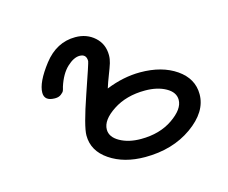

<svg xmlns="http://www.w3.org/2000/svg" viewBox="-71 -532 750 632"><g transform="rotate(-15 304.0 -215.5)"><path d="M79.1 -287.1Q79.1 -322.3 123 -379.2Q167 -436 231 -436Q270 -436 296.6 -412.1Q323.2 -388.2 323.2 -350.1Q323.2 -336.9 319.1 -323.5Q314.9 -310.1 305.9 -287.1Q296.9 -264.2 291 -245.1Q350.1 -269 407.2 -269Q481.4 -269 529.8 -235.6Q578.1 -202.1 578.1 -148.9Q578.1 -88.9 512 -42Q445.8 4.9 352.1 4.9Q280.3 4.9 231.7 -28.1Q183.1 -61 183.1 -113.8Q183.1 -144.5 217.5 -244.4Q252 -344.2 252 -349.1Q252 -373 229 -373Q209 -373 186 -351.6Q163.1 -330.1 149.9 -289.1Q147.9 -280.3 146 -275.6Q144 -271 136 -264.9Q127.9 -258.8 116.2 -258.8H113.8Q79.1 -259.3 79.1 -287.1ZM252.9 -115.2Q252.9 -89.4 282.5 -72.8Q312 -56.2 354 -56.2Q418 -56.2 462.4 -86.7Q506.8 -117.2 506.8 -148.9Q506.8 -174.8 478 -190.9Q449.2 -207 407.2 -207Q343.3 -207 298.1 -177.2Q252.9 -147.5 252.9 -115.2Z"/></g></svg>

Font: CMU Typewriter Text Variable Width
Style: Italic
Weight: 500
Italic angle: -14.04°
Version: Version 0.7.0